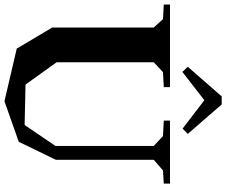

<svg xmlns="http://www.w3.org/2000/svg" viewBox="-104 -874 981 832"><g transform="rotate(90 386.0 -458.5)"><path d="M409.2 12.2 181.2 -41 89.8 -194.8V-634.8L53.2 -674.8L-9.8 -678.2V-705.1H348.1V-678.2L283.2 -674.8L240.2 -634.8V-213.9L336.9 -79.1L512.2 -75.2L603 -209V-634.8L560.1 -674.8L493.2 -678.2V-705.1H766.1V-678.2L709 -674.8L663.1 -634.8V-210.9L585 -49.8ZM259.8 -782.2 282.2 -758.8 404.8 -854 527.8 -759.8 550.8 -782.2 422.9 -929.2H388.2Z"/></g></svg>

Font: Ortica Angular Bold
Style: Regular
Weight: 700
Designer: Benedetta Bovani
Foundry: Collletttivo
Version: Version 2.000;Glyphs 3.1.2 (3151)